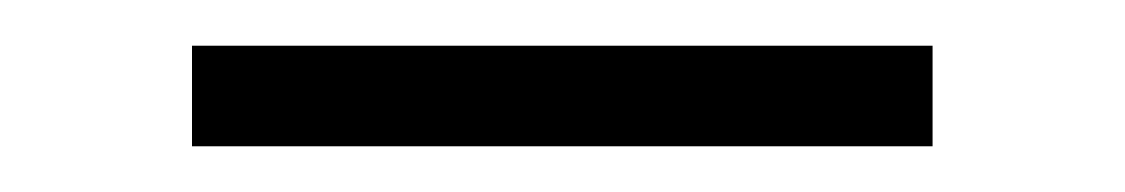

<svg xmlns="http://www.w3.org/2000/svg" viewBox="-20 -322 492 84"><path d="M64 -258V-302H388V-258Z"/></svg>

Font: Red Hat Text VF
Style: Regular
Weight: 300
Designer: Pentagram, MCKL
Foundry: Pentagram, MCKL
Version: Version 1.023